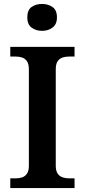

<svg xmlns="http://www.w3.org/2000/svg" viewBox="-20 -951 428 971"><path d="M32 0V-49H59Q77 -49 92 -54Q107 -59 116.5 -73Q126 -87 126 -112V-600Q126 -627 116.5 -641Q107 -655 92 -660Q77 -665 59 -665H32V-714H357V-665H329Q310 -665 295 -659.5Q280 -654 271 -640.5Q262 -627 262 -600V-113Q262 -88 271 -74Q280 -60 295.5 -54.5Q311 -49 329 -49H357V0ZM193 -795Q161 -795 139.5 -811.5Q118 -828 118 -863Q118 -900 139.5 -915.5Q161 -931 193 -931Q223 -931 245.5 -915.5Q268 -900 268 -863Q268 -828 245.5 -811.5Q223 -795 193 -795Z"/></svg>

Font: Noto Serif Khmer SemiBold
Style: Regular
Weight: 600
Version: Version 2.003